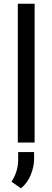

<svg xmlns="http://www.w3.org/2000/svg" viewBox="-20 -770 283 1037"><path d="M167 -750V0H76.2V-750ZM164.1 51.3V89.8Q164.1 128.4 146.7 172.9Q129.4 217.3 93.3 247.1L42 211.4Q60.1 183.6 69.1 154.3Q78.1 125 78.1 90.8V51.3Z"/></svg>

Font: Vazirmatn RD FD
Style: Regular
Weight: 400
Designer: Saber Rastikerdar
Foundry: Saber Rastikerdar
Version: Version 33.003